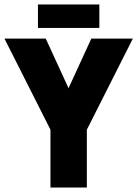

<svg xmlns="http://www.w3.org/2000/svg" viewBox="-20 -840 615 860"><path d="M287 -445 389 -667H575L369 -259V0H206V-259L0 -667H185ZM150 -820H425V-715H150Z"/></svg>

Font: Epunda Sans ExtraBold
Style: Regular
Weight: 800
Designer: Simon Atzbach
Foundry: typofactur
Version: Version 2.204; ttfautohint (v1.8.4.7-5d5b)